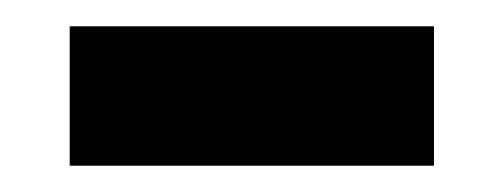

<svg xmlns="http://www.w3.org/2000/svg" viewBox="-20 -371 383 146"><path d="M33 -245V-351H310V-245Z"/></svg>

Font: Literata 36pt ExtraBold
Style: Regular
Weight: 800
Designer: Latin by Veronika Burian and Jose Scaglione. Greek by Irene Vlachou. Cyrillic by Vera Evstafieva.
Foundry: TypeTogether
Version: Version 3.002